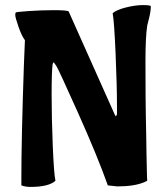

<svg xmlns="http://www.w3.org/2000/svg" viewBox="-20 -705 653 755"><path d="M100 30Q80 30 64 24V-6Q64 -159 74 -450L78 -547Q65 -564 52.5 -600.5Q40 -637 40 -645.5Q40 -654 42 -656Q44 -658 92.5 -661.5Q141 -665 192.5 -665Q244 -665 250 -660Q427 -264 430.5 -256Q434 -248 436 -248L440 -255V-283Q440 -368 434.5 -495Q429 -622 423 -653Q437 -666 474.5 -675.5Q512 -685 542.5 -685Q573 -685 573 -680Q573 -660 566 -633Q559 -606 559 -605Q552 -560 552 -464.5Q552 -369 552.5 -327Q553 -285 553.5 -246.5Q554 -208 555 -170.5Q556 -133 556 -102Q558 -36 558 -10L559 4Q559 7 546 12Q507 28 441 28L404 24Q364 -89 287 -261Q210 -433 201 -446.5Q192 -460 190 -460L187 -453Q183 -425 183 -332.5Q183 -240 187.5 -131Q192 -22 198 6Q171 30 100 30Z"/></svg>

Font: Bubblegum Sans
Style: Regular
Weight: 400
Designer: Angel Koziupa and Alejandro Paul
Foundry: Angel Koziupa and Alejandro Paul
Version: Version 1.001